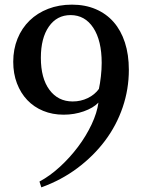

<svg xmlns="http://www.w3.org/2000/svg" viewBox="-20 -797 631 827"><path d="M290 -777C252.7 -777 218.5 -771 187.5 -759C156.5 -747 129.8 -730.2 107.5 -708.5C85.2 -686.8 67.8 -660.8 55.5 -630.5C43.2 -600.2 37 -567 37 -531C37 -497 42.3 -466 53 -438C63.7 -410 78.5 -386 97.5 -366C116.5 -346 139.3 -330.5 166 -319.5C192.7 -308.5 222 -303 254 -303C284.7 -303 313.7 -307.8 341 -317.5C368.3 -327.2 389.3 -339.7 404 -355C400 -325.7 390.2 -294.3 374.5 -261C358.8 -227.7 339.3 -195.5 316 -164.5C292.7 -133.5 266.7 -104.8 238 -78.5C209.3 -52.2 180 -31 150 -15L158 10C215.3 -10.7 267.2 -38.3 313.5 -73C359.8 -107.7 399.5 -147 432.5 -191C465.5 -235 490.8 -283 508.5 -335C526.2 -387 535 -440.7 535 -496C535 -540 529.3 -579.3 518 -614C506.7 -648.7 490.5 -678 469.5 -702C448.5 -726 422.8 -744.5 392.5 -757.5C362.2 -770.5 328 -777 290 -777ZM284 -732C325.3 -732 358 -713.7 382 -677C406 -640.3 418 -590 418 -526C418 -507.3 416.8 -487.8 414.5 -467.5C412.2 -447.2 409.3 -429.3 406 -414C394 -397.3 378 -384.2 358 -374.5C338 -364.8 316.3 -360 293 -360C251 -360 217.7 -376.7 193 -410C168.3 -443.3 156 -489.3 156 -548C156 -604.7 167.5 -649.5 190.5 -682.5C213.5 -715.5 244.7 -732 284 -732Z"/></svg>

Font: Libre Caslon Text
Style: Regular
Weight: 400
Designer: Pablo Impallari, Rodrigo Fuenzalida
Foundry: Pablo Impallari, Rodrigo Fuenzalida
Version: Version 1.000; ttfautohint (v0.93) -l 8 -r 50 -G 200 -x 14 -